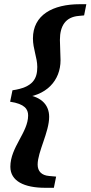

<svg xmlns="http://www.w3.org/2000/svg" viewBox="-20 -735 431 914"><path d="M28.2 -250.8C97.5 -240.4 113.9 -215.4 113.9 -185.4C113.9 -104.7 29.3 -34.3 29.3 58.7C29.3 127.3 95.5 159 195.4 159H236.4L247.2 105.7L213.5 102.7C178.7 99.8 159.2 80.8 159.2 48.5C159.2 -12.2 214 -106.2 214 -178.7C214 -239.1 172.4 -281 82.6 -286.6L79.1 -269.4C201.9 -276.4 268.2 -352.4 268.2 -448.5C268.2 -477.4 265.2 -514.9 265.2 -544.9C265.2 -612.6 292.8 -654.2 354.9 -659.2L380.4 -661.7L391 -715H360.6C231.4 -715 136.8 -664 136.8 -552C136.8 -502.3 157.5 -460.2 157.5 -416.4C157.5 -361.3 138.2 -319.3 39.4 -305.2L28.2 -250.8Z"/></svg>

Font: Source Serif 4 Variable
Style: Italic
Weight: 400
Italic angle: -12°
Designer: Frank Grießhammer
Foundry: Adobe Systems Incorporated
Version: Version 4.004;hotconv 1.0.116;makeotfexe 2.5.65601